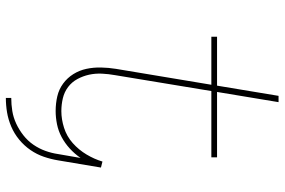

<svg xmlns="http://www.w3.org/2000/svg" viewBox="-174 -600 949 640"><g transform="rotate(90 300.0 -280.5)"><path d="M307 174V156Q329 156 350.5 152.5Q372 149 392.5 139.5Q413 130 431.5 115.5Q450 101 463 82Q476 63 483.5 42Q491 21 494 0L507 -75Q493 -55 475.5 -39Q458 -23 437.5 -12Q417 -1 394.5 3.5Q372 8 351 8Q325 8 301.5 2.5Q278 -3 259 -17Q240 -31 227.5 -51Q215 -71 210 -94.5Q205 -118 205.5 -143Q206 -168 210 -193L263 -511H103V-530H266L300 -735H321L287 -530H505V-511H284L231 -190Q227 -168 226 -146Q225 -124 229.5 -103.5Q234 -83 244 -64.5Q254 -46 270.5 -33.5Q287 -21 308 -16Q329 -11 351 -11Q378 -11 406.5 -20Q435 -29 457.5 -49Q480 -69 495.5 -95Q511 -121 519 -148L539 -143L515 0Q511 24 503 47.5Q495 71 480.5 92Q466 113 446 129.5Q426 146 402.5 156Q379 166 355 170Q331 174 307 174Z"/></g></svg>

Font: Iosevka Curly Slab ThEx
Style: Italic
Weight: 100
Width: 7
Italic angle: -9°
Monospace: yes
Designer: Belleve Invis
Foundry: Belleve Invis
Version: Version 11.1.0; ttfautohint (v1.8.3)